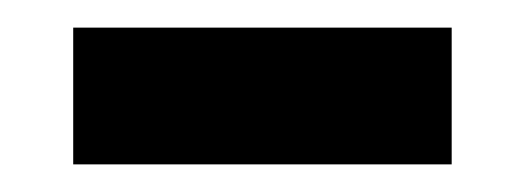

<svg xmlns="http://www.w3.org/2000/svg" viewBox="-20 -336 380 139"><path d="M33 -217V-316H307V-217Z"/></svg>

Font: Bricolage Grotesque 10pt Medium
Style: Regular
Weight: 500
Designer: Mathieu Triay
Foundry: Atelier Triay
Version: Version 1.000; ttfautohint (v1.8.4.7-5d5b);gftools[0.9.32]